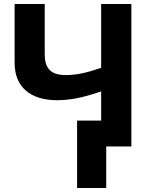

<svg xmlns="http://www.w3.org/2000/svg" viewBox="-20 -734 768 962"><path d="M638.2 -713.9H486.8V-394C448.2 -380.9 415.5 -371.6 389.2 -366.2C362.3 -360.8 335.9 -357.9 309.1 -357.9C232.9 -357.9 204.1 -393.1 204.1 -461.9V-713.9H53.2V-418.9C53.2 -300.3 129.9 -231.9 266.1 -231.9C296.4 -231.9 328.1 -234.9 361.8 -241.2C395 -247.6 436.5 -258.8 486.8 -275.9V-129.9H366.2V208H512.2V0H638.2Z"/></svg>

Font: Noto Reveo Sans
Style: Bold
Weight: 700
Designer: Monotype Design team
Foundry: Monotype Imaging Inc.
Version: Version 1.04